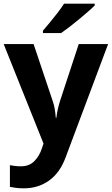

<svg xmlns="http://www.w3.org/2000/svg" viewBox="-20 -786 609 1046"><path d="M0 -546H163L266 -239Q274 -217 278 -193.5Q282 -170 284 -144H287Q290 -170 295.5 -193.5Q301 -217 308 -239L409 -546H569L338 70Q307 155 247.5 197.5Q188 240 110 240Q85 240 66.5 237.5Q48 235 34 232V114Q45 116 60.5 118Q76 120 93 120Q140 120 167.5 91.5Q195 63 208 23L217 -4ZM496 -756Q482 -742 459 -722Q436 -702 409.5 -680Q383 -658 357.5 -638.5Q332 -619 313 -606H214V-619Q230 -638 251.5 -663.5Q273 -689 294 -716.5Q315 -744 329 -766H496Z"/></svg>

Font: Noto Sans Tangsa
Style: Regular
Weight: 400
Designer: David Williams
Foundry: Google LLC
Version: Version 1.504